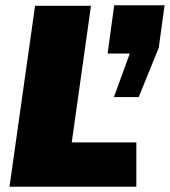

<svg xmlns="http://www.w3.org/2000/svg" viewBox="-20 -708 644 728"><path d="M325 -686 252 -168H497V0H16L113 -686ZM472 -505H388L413 -688H604L582 -527L506 -340H412Z"/></svg>

Font: Chivo Black Italic
Style: Regular
Weight: 900
Italic angle: -8.05°
Designer: Hector Gatti
Foundry: Omnibus-Type
Version: Version 1.007